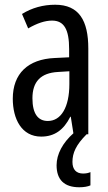

<svg xmlns="http://www.w3.org/2000/svg" viewBox="-20 -567 456 811"><path d="M286 117C286 79 301 45 346 0H353V-362C353 -480 314 -547 213 -547C162 -547 115 -534 73 -508L99 -447C137 -469 170 -480 200 -480C251 -480 272 -442 272 -360V-325L211 -322C98 -317 34 -256 34 -150C34 -65 71 10 154 10C210 10 249 -18 277 -74H279L290 -4C245 36 219 84 219 131C219 192 251 224 315 224C335 224 351 221 362 216V160C355 163 346 166 331 166C302 166 286 149 286 117ZM225 -263 273 -266V-212C273 -114 238 -56 182 -56C141 -56 117 -86 117 -152C117 -222 152 -259 225 -263Z"/></svg>

Font: Noto Sans Gujarati UI ExtraCondensed
Style: Regular
Weight: 400
Width: 2
Designer: Jelle Bosma - Monotype Design Team, Universal Thirst
Foundry: Monotype Imaging Inc.
Version: Version 2.106